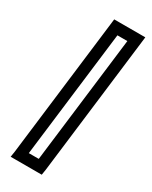

<svg xmlns="http://www.w3.org/2000/svg" viewBox="-185 -717 622 786"><g transform="rotate(30 126.0 -324.5)"><path d="M170 0 249 -649 252 -674H227H130H105L102 -649L23 0L19 25H44H141H166L170 0ZM123 -25H76L149 -624H196L123 -25Z"/></g></svg>

Font: Gamestation Display Outline
Style: Italic
Weight: 400
Designer: Jonas Hecksher
Foundry: Jonas Hecksher, Playtypeª, e-types AS
Version: Version 1.003